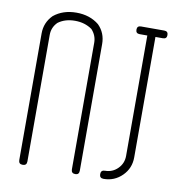

<svg xmlns="http://www.w3.org/2000/svg" viewBox="-82 -808 830 884"><g transform="rotate(10 333.0 -366.5)"><path d="M544 -686Q544 -686 582 -687V-123Q582 -72 547 -37Q511 -1 460 -1Q441 -1 441 -20Q441 -39 460 -39Q495 -39 519.5 -63.5Q544 -88 544 -123ZM635 -704Q635 -686 617 -686H555H570H508Q490 -686 490 -704Q490 -722 508 -722H570H555H617Q635 -722 635 -704ZM311 -698Q346 -663 346 -611V-19Q346 0 328 0Q309 0 309 -19V-611Q309 -645 285 -671Q251 -695 205 -695Q158 -695 126 -671Q101 -646 101 -611V-19Q101 0 82 0Q63 0 63 -19V-611Q63 -662 99 -698Q142 -733 205 -733Q268 -733 311 -698Z"/></g></svg>

Font: Aaram
Style: Regular
Weight: 400
Designer: Tharique Azeez
Foundry: Tharique Azeez
Version: Version 1.7